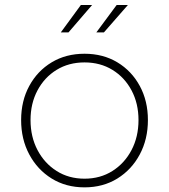

<svg xmlns="http://www.w3.org/2000/svg" viewBox="-20 -758 692 786"><path d="M326 9Q250 9 191.5 -27.2Q133 -63.5 99.8 -125.8Q66.5 -188 66.5 -266.5Q66.5 -345 99.8 -406.2Q133 -467.5 191.5 -502.8Q250 -538 326 -538Q402 -538 460.5 -502.8Q519 -467.5 552.2 -406.2Q585.5 -345 585.5 -266.5Q585.5 -188 552.2 -125.8Q519 -63.5 460.5 -27.2Q402 9 326 9ZM326 -26.5Q390.5 -26.5 440.2 -58Q490 -89.5 518.5 -143.8Q547 -198 547 -266.5Q547 -334.5 518.5 -388Q490 -441.5 440.2 -472Q390.5 -502.5 326 -502.5Q261.5 -502.5 211.8 -472Q162 -441.5 133.5 -388Q105 -334.5 105 -266.5Q105 -198 133.5 -143.8Q162 -89.5 211.8 -58Q261.5 -26.5 326 -26.5ZM229 -625.5 311 -737.5H357L260.5 -625.5ZM374.5 -625.5 457.5 -737.5H503.5L405.5 -625.5Z"/></svg>

Font: Epilogue ExtraLight
Style: Regular
Weight: 250
Designer: Tyler Finck
Foundry: Etcetera Type Co
Version: Version 2.112